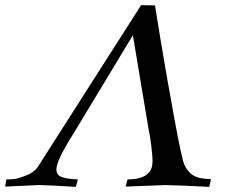

<svg xmlns="http://www.w3.org/2000/svg" viewBox="-58 -726 881 747"><path d="M763 -29 756 1Q644 -5 584 -6L431 0L438 -28Q524 -28 534 -82Q537 -98 533.5 -132Q530 -166 526 -192L521 -218L459 -589L235 -218Q174 -123 163 -80Q157 -52 174.5 -41Q192 -30 245 -28L237 1Q142 -5 94 -6L-38 0L-33 -28Q-23 -28 -7 -29Q9 -30 42 -42.5Q75 -55 90 -78L491 -706L545 -705Q545 -702 568.5 -560.5Q592 -419 620.5 -264Q649 -109 659 -86Q672 -57 694 -43.5Q716 -30 763 -29Z"/></svg>

Font: GFS Artemisia
Style: Italic
Weight: 400
Italic angle: -12°
Designer: Takis Katsoulidis and George D. Matthiopoulos
Foundry: George Matthiopoulos and Takis Katsoulidis
Version: Version 1.0